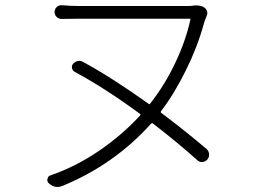

<svg xmlns="http://www.w3.org/2000/svg" viewBox="-20 -705 1040 751"><path d="M788.1 -122.1Q797.9 -113.3 797.9 -99.6Q797.9 -88.9 791 -81.1Q783.2 -72.3 771.5 -71.3Q759.8 -70.3 751 -79.1Q674.8 -147.5 577.1 -222.7Q574.2 -224.6 571.3 -221.7Q427.7 -61.5 223.6 22.5Q213.9 26.4 204.1 26.4Q186.5 26.4 170.9 11.7Q165 6.8 165 -1Q165 -2.9 166 -5.9Q168 -16.6 178.7 -19.5Q275.4 -52.7 366.7 -114.7Q458 -176.8 528.3 -253.9Q531.2 -256.8 527.3 -259.8Q390.6 -360.4 272.5 -423.8Q263.7 -428.7 261.7 -438.5Q259.8 -448.2 265.6 -455.1Q273.4 -463.9 284.2 -466.3Q294.9 -468.8 304.7 -462.9Q418 -401.4 561.5 -298.8Q565.4 -295.9 567.4 -299.8Q623 -370.1 664.6 -457Q706.1 -543.9 724.6 -627.9Q725.6 -631.8 721.7 -631.8H287.1Q256.8 -631.8 220.7 -630.9Q210 -630.9 201.7 -638.7Q193.4 -646.5 193.4 -657.7Q193.4 -668.9 201.2 -676.8Q209 -684.6 218.8 -684.6Q219.7 -684.6 220.7 -684.6Q256.8 -681.6 287.1 -681.6H717.8Q730.5 -681.6 739.3 -683.6Q745.1 -683.6 750 -683.6Q768.6 -683.6 780.3 -674.8Q791 -666 791 -653.3Q791 -647.5 787.1 -639.6Q781.2 -626 777.3 -612.3Q752.9 -522.5 707 -429.7Q661.1 -336.9 609.4 -269.5Q607.4 -265.6 610.4 -263.7Q698.2 -198.2 788.1 -122.1Z"/></svg>

Font: Gen Jyuu Gothic L Monospace Light
Style: Regular
Weight: 300
Designer: [Source Han Sans]
Ryoko NISHIZUKA  (kana & ideographs); Paul D. Hunt (Latin, Greek & Cyrillic); Wenlong ZHANG  (bopomofo
Version: Version 1.002.20150607